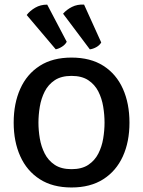

<svg xmlns="http://www.w3.org/2000/svg" viewBox="-20 -812 630 845"><path d="M149.2 -272.2Q149.2 -238.3 155.2 -202.6Q161.2 -166.8 176.8 -136.2Q192.4 -105.5 221 -86.5Q249.6 -67.5 294.8 -67.5Q340 -67.5 368.6 -86.5Q397.2 -105.5 412.8 -136.2Q428.4 -166.8 434.2 -202.6Q440.1 -238.3 440.1 -272.2Q440.1 -306.4 434.2 -342.5Q428.4 -378.5 412.8 -409.3Q397.2 -440 368.6 -459Q340 -478 294.8 -478Q249.6 -478 221 -459Q192.4 -440 176.8 -409.3Q161.2 -378.5 155.2 -342.5Q149.2 -306.4 149.2 -272.2ZM40.2 -272.2Q40.2 -356.6 69.2 -421.2Q98.1 -485.8 154.8 -522.2Q211.4 -558.6 294.6 -558.6Q378.5 -558.6 435.2 -522.3Q491.8 -486 520.8 -421.4Q549.8 -356.8 549.8 -272.2Q549.8 -187.7 520.5 -123.5Q491.1 -59.2 434.3 -23.1Q377.4 13.1 294.6 13.1Q211.4 13.1 154.8 -23.5Q98.1 -60 69.2 -124.4Q40.2 -188.7 40.2 -272.2ZM187.8 -791.6 273.7 -628.1Q266.9 -615.3 252.9 -606.5Q238.9 -597.6 225.3 -595L97.5 -745.9Q111.6 -764.6 135.1 -778.2Q158.6 -791.8 187.8 -791.6ZM350 -791.8 425.5 -625.1Q418.4 -612.6 403.8 -604.5Q389.3 -596.5 375.4 -594.8L257.6 -751.7Q273 -769.6 296.8 -781.6Q320.6 -793.5 350 -791.8Z"/></svg>

Font: Signika SC
Style: Regular
Weight: 300
Designer: Anna Giedryś
Foundry: Anna Giedryś
Version: Version 2.000